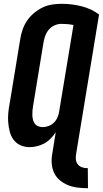

<svg xmlns="http://www.w3.org/2000/svg" viewBox="-20 -763 540 1006"><path d="M436 223Q410 223 384 219.5Q358 216 335 206.5Q312 197 293 181Q274 165 263.5 142.5Q253 120 251 94Q249 68 254 42L272 -70Q261 -53 246 -37.5Q231 -22 213 -12Q195 -2 174.5 3Q154 8 135 8Q109 8 87 -2Q65 -12 51 -31Q37 -50 31 -73.5Q25 -97 23 -122Q21 -147 23.5 -172.5Q26 -198 31 -223L86 -558Q90 -583 98.5 -608Q107 -633 122 -655Q137 -677 158 -694.5Q179 -712 202.5 -723.5Q226 -735 252 -739Q278 -743 303 -743Q357 -743 408 -730Q459 -717 499 -687L379 42Q376 57 377.5 71.5Q379 86 387 97Q395 108 408 113Q421 118 436 118H440L441 223ZM204 -97Q219 -97 235 -103Q251 -109 263 -121Q275 -133 281.5 -148.5Q288 -164 290 -179L365 -632Q350 -635 334 -636.5Q318 -638 302 -638Q284 -638 266.5 -630.5Q249 -623 236.5 -608.5Q224 -594 217.5 -576.5Q211 -559 208 -541L153 -206Q151 -194 150 -182Q149 -170 149.5 -158Q150 -146 153 -135Q156 -124 162.5 -115Q169 -106 180.5 -101.5Q192 -97 204 -97Z"/></svg>

Font: Iosevka SS18 Extrabold
Style: Italic
Weight: 800
Italic angle: -9°
Monospace: yes
Designer: Belleve Invis
Foundry: Belleve Invis
Version: Version 25.1.1; ttfautohint (v1.8.4)